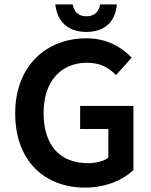

<svg xmlns="http://www.w3.org/2000/svg" viewBox="-20 -840 688 872"><path d="M366 12C460 12 538 -22 584 -66L586 -68V-359H344V-254H472V-124C452 -108 417 -99 380 -99C248 -99 178 -184 178 -328C178 -470 257 -555 374 -555C436 -555 472 -533 504 -502L507 -499L578 -578L575 -581C533 -624 468 -666 373 -666C187 -666 49 -538 49 -325C49 -109 183 12 366 12ZM510 -814 511 -820H435L434 -816C428 -789 411 -766 372 -766C334 -766 317 -789 311 -816L310 -820H231L232 -814C241 -748 283 -695 372 -695C462 -695 503 -748 510 -814Z"/></svg>

Font: Falling Sky
Style: Med
Weight: 500
Designer: Paul D. Hunt
Foundry: Adobe Systems Incorporated
Version: Version 1.02